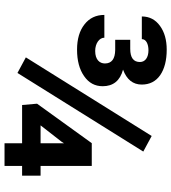

<svg xmlns="http://www.w3.org/2000/svg" viewBox="26 -782 756 848"><g transform="rotate(90 404.0 -358.0)"><path d="M712.9 -385.3H612.3L438 -143.6L443.8 -77.6H612.8V0H712.9V-77.6H755.9V-159.2H712.9ZM606 -252 612.8 -262.7V-159.2H533.7ZM155.8 -488.8H200.7C240.2 -488.3 260.3 -473.1 260.3 -443.4C260.3 -420.4 244.1 -400.4 205.1 -400.4C171.4 -400.4 146.5 -418.9 146.5 -440.9H45.9C45.9 -403.8 60.1 -374.5 87.9 -353C115.7 -331.1 152.8 -320.3 199.2 -320.3C247.6 -320.3 286.6 -330.6 316.4 -351.6C346.2 -372.1 360.8 -399.4 360.8 -433.6C360.8 -480 336.4 -510.3 287.6 -523.4C331.5 -539.6 353.5 -567.4 353.5 -606C353.5 -640.6 339.8 -668 312 -687.5C284.2 -706.5 246.6 -716.3 199.2 -716.3C156.7 -716.3 121.6 -706.5 94.2 -686.5C66.4 -666.5 52.7 -639.6 52.7 -606.4H152.8C152.8 -625.5 174.8 -635.7 202.1 -635.7C233.9 -635.7 253.9 -621.1 253.9 -598.1C253.9 -569.3 234.4 -555.2 195.8 -555.2H155.8ZM649.4 -612.8 580.6 -649.9 233.4 -94.2 302.2 -57.1Z"/></g></svg>

Font: Shabnam
Style: Bold
Weight: 700
Foundry: DejaVu fonts team - Redesigned by Saber Rastikerdar - Based on Vazir font
Version: Version 5.0.1